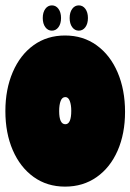

<svg xmlns="http://www.w3.org/2000/svg" viewBox="-20 -678 485 714"><path d="M0 -265Q0 -346 27.5 -410Q55 -474 105 -510Q155 -546 222 -546Q289 -546 339.5 -509.5Q390 -473 417.5 -408.5Q445 -344 445 -262Q445 -181 417.5 -118Q390 -55 339.5 -19.5Q289 16 222 16Q155 16 105 -20Q55 -56 27.5 -119.5Q0 -183 0 -265ZM200 -265Q200 -216 223 -216Q245 -216 245 -266Q245 -288 239.5 -302.5Q234 -317 223 -317Q211 -317 205.5 -302.5Q200 -288 200 -265ZM173 -658Q188 -658 197.5 -645Q207 -632 207 -611Q207 -590 197.5 -577Q188 -564 173 -564Q158 -564 148.5 -577Q139 -590 139 -611Q139 -632 148.5 -645Q158 -658 173 -658ZM273 -658Q288 -658 297.5 -645Q307 -632 307 -611Q307 -590 297.5 -577Q288 -564 273 -564Q258 -564 248.5 -577Q239 -590 239 -611Q239 -632 248.5 -645Q258 -658 273 -658Z"/></svg>

Font: FFF_tuoi-tre Text
Style: Regular
Weight: 700
Designer: bBox Type GmbH
Foundry: bBox Type GmbH
Version: Version 1.001